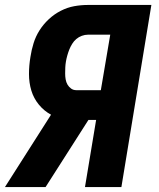

<svg xmlns="http://www.w3.org/2000/svg" viewBox="-23 -755 643 775"><path d="M161 0H-3L183 -292Q155 -307 134 -332.5Q113 -358 103.5 -389.5Q94 -421 94 -456Q94 -491 100 -526Q104 -553 112.5 -580.5Q121 -608 136.5 -632.5Q152 -657 174 -677.5Q196 -698 222.5 -711.5Q249 -725 276.5 -730Q304 -735 332 -735H588L467 0H320L365 -271H334ZM285 -391H384L422 -615H332Q320 -615 307.5 -610.5Q295 -606 285 -597.5Q275 -589 268 -577.5Q261 -566 256.5 -554.5Q252 -543 248.5 -530.5Q245 -518 243 -506Q241 -494 240.5 -482Q240 -470 240 -458Q240 -446 242 -434.5Q244 -423 249.5 -413.5Q255 -404 264 -397.5Q273 -391 285 -391Z"/></svg>

Font: Iosevka Heavy Extended
Style: Italic
Weight: 900
Width: 7
Italic angle: -9°
Monospace: yes
Designer: Belleve Invis
Foundry: Belleve Invis
Version: Version 32.5.0; ttfautohint (v1.8.4)